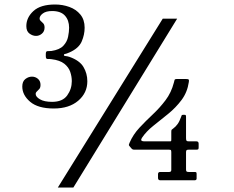

<svg xmlns="http://www.w3.org/2000/svg" viewBox="-20 -783 1040 853"><path d="M79 -398.5Q79 -421.5 92.8 -432Q106.5 -442.5 122 -442.5Q137 -442.5 148.5 -432.8Q160 -423 160 -406Q160 -394 154.8 -387.8Q149.5 -381.5 144 -376.8Q138.5 -372 138.5 -365.5Q138.5 -353 157.5 -341.8Q176.5 -330.5 211.5 -330.5Q258 -330.5 278.5 -359Q299 -387.5 299 -422.5Q299 -443 292 -463.8Q285 -484.5 265.5 -500Q246 -515.5 209 -520Q199 -521.5 191.2 -521Q183.5 -520.5 183.5 -533.5V-543.5Q183.5 -556 191.2 -555.8Q199 -555.5 208.5 -556.5Q245 -562 261.5 -579.8Q278 -597.5 282.5 -619.8Q287 -642 287 -660Q287 -693 268.5 -713.5Q250 -734 211.5 -734Q184.5 -734 170.2 -723.2Q156 -712.5 156 -701Q156 -694 161.5 -689.5Q167 -685 172.5 -678.8Q178 -672.5 178 -660.5Q178 -643.5 166.2 -633.5Q154.5 -623.5 140 -623.5Q125 -623.5 111 -633.8Q97 -644 97 -667Q97 -705 128.5 -734Q160 -763 225 -763Q258 -763 288 -752.2Q318 -741.5 337 -718.5Q356 -695.5 356 -660Q356 -629 343 -598.8Q330 -568.5 289.5 -550.5Q273.5 -543.5 268.8 -543.2Q264 -543 264 -538Q264 -534.5 271 -534Q278 -533.5 288 -530.5Q333.5 -514.5 350.8 -485.5Q368 -456.5 368 -422Q368 -370 327.5 -335.5Q287 -301 219 -301Q149 -301 114 -330.8Q79 -360.5 79 -398.5ZM703 -700H767L306 50H237ZM853.5 -10.5V10Q853.5 18 844 18H692.5Q682 18 682 7.5V-9Q682 -19 691.5 -19H732Q741 -19 741 -28V-106Q741 -113.5 739.5 -115.8Q738 -118 730.5 -118H579.5Q572.5 -118 570 -119Q567.5 -120 564 -123.5L556 -133Q552 -137 552.5 -139.8Q553 -142.5 555.5 -148.5Q571.5 -185.5 599.5 -215.5Q627.5 -245.5 658.5 -274.5Q689.5 -303.5 715.2 -337.5Q741 -371.5 752.5 -416Q754.5 -423 755.5 -427.5Q756.5 -432 766 -432H805.5Q815 -432 817.8 -430Q820.5 -428 819 -419Q812.5 -373.5 786.8 -339Q761 -304.5 727 -277Q693 -249.5 661 -224Q629 -198.5 610.5 -170.5Q606 -163.5 608 -159.2Q610 -155 623.5 -155H735Q740 -155 740.5 -156.8Q741 -158.5 741 -163.5V-197.5Q741 -205.5 743 -207Q745 -208.5 749.5 -212Q760.5 -220 769 -231.8Q777.5 -243.5 784.5 -263.5Q786 -267.5 787 -270.2Q788 -273 794 -273H798Q804 -273 805.2 -271.2Q806.5 -269.5 806.5 -263.5V-169Q806.5 -160.5 808.8 -157.8Q811 -155 819.5 -155H853Q862.5 -155 862.5 -144.5V-128Q862.5 -121.5 860.5 -119.8Q858.5 -118 851.5 -118H818Q810.5 -118 808.5 -115.5Q806.5 -113 806.5 -106V-30.5Q806.5 -23.5 808.8 -21.2Q811 -19 818.5 -19H843Q849 -19 851.2 -17.8Q853.5 -16.5 853.5 -10.5Z"/></svg>

Font: Besley* Medium
Style: Regular
Weight: 500
Designer: Owen Earl
Foundry: indestructible type*
Version: Version 3.000; ttfautohint (v1.8.3)